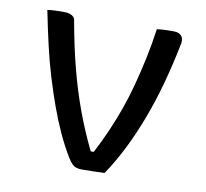

<svg xmlns="http://www.w3.org/2000/svg" viewBox="-65 -606 731 682"><g transform="rotate(10 300.0 -265.0)"><path d="M114 -535Q126 -535 134.5 -532Q143 -529 148 -523.5Q153 -518 154 -507Q170 -418 189.5 -343Q209 -268 234 -200Q259 -132 292 -64H303Q325 -106 343.5 -148.5Q362 -191 377.5 -234.5Q393 -278 405.5 -325Q418 -372 429 -423.5Q440 -475 448 -532Q463 -534 478 -534.5Q493 -535 508 -535Q521 -535 529 -530.5Q537 -526 540.5 -518Q544 -510 542 -497Q527 -421 508 -351.5Q489 -282 465.5 -219.5Q442 -157 414.5 -101.5Q387 -46 354 3Q333 4 312 4.5Q291 5 272 5Q261 5 252.5 2.5Q244 0 236.5 -7.5Q229 -15 221 -28Q198 -66 178.5 -108.5Q159 -151 142 -198Q125 -245 109 -297.5Q93 -350 79.5 -408.5Q66 -467 53 -532Q67 -534 83 -534.5Q99 -535 114 -535Z"/></g></svg>

Font: Rec Mono Semicasual
Style: Regular
Weight: 400
Version: Version 1.085; ttfautohint (v1.8.4.7-5d5b)